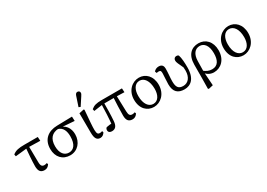

<svg xmlns="http://www.w3.org/2000/svg" viewBox="5 -1740 4034 2904"><g transform="rotate(-30 2021.5 -288.0)"><path d="M27 -387 247 -410 464 -405 460 -474H230C127 -474 73 -464 20 -422L27 -387ZM302 13C340 13 365 -4 389 -39L381 -64C367 -59 350 -55 337 -55C298 -55 277 -72 276 -139L272 -442H224C215 -333 203 -202 203 -110C203 -27 233 13 302 13Z M751 13C878 13 971 -89 971 -228C971 -332 917 -430 785 -441L773 -429C868 -407 892 -321 892 -236C892 -95 834 -32 754 -32C673 -32 616 -97 616 -221C616 -352 680 -421 792 -426L801 -425L1065 -405L1062 -482L796 -476C648 -473 532 -392 532 -222C532 -80 618 13 751 13Z M1276 13C1311 13 1339 -10 1355 -39L1347 -64C1333 -59 1317 -55 1303 -55C1272 -55 1257 -71 1255 -135C1254 -204 1262 -278 1278 -477L1268 -487L1185 -469L1187 -125C1188 -29 1215 13 1276 13ZM1219 -556 1249 -543 1338 -679C1354 -703 1359 -713 1359 -729C1359 -751 1343 -766 1319 -766C1302 -766 1286 -756 1276 -727L1219 -556Z M1476 13C1534 13 1569 -20 1576 -105C1585 -213 1585 -328 1586 -442H1543C1539 -310 1535 -180 1520 -48L1554 -94C1512 -93 1471 -88 1438 -81C1425 -71 1417 -60 1417 -36C1417 -5 1441 13 1476 13ZM1397 -387 1558 -410H1779L1934 -405L1930 -474H1579C1477 -474 1440 -461 1390 -422L1397 -387ZM1838 13C1876 13 1901 -4 1925 -39L1917 -64C1903 -59 1886 -55 1873 -55C1834 -55 1814 -72 1812 -139L1803 -442H1751C1745 -332 1739 -202 1739 -110C1739 -27 1769 13 1838 13Z M2213 13C2327 13 2440 -83 2440 -244C2440 -398 2345 -487 2230 -487C2115 -487 2002 -392 2002 -232C2002 -71 2098 13 2213 13ZM2226 -32C2148 -32 2086 -107 2086 -250C2086 -354 2128 -442 2216 -442C2295 -442 2356 -364 2356 -221C2356 -117 2314 -32 2226 -32Z M2746 13C2855 13 2947 -59 2947 -253C2947 -337 2943 -417 2924 -474C2915 -482 2903 -487 2888 -487C2859 -487 2837 -468 2837 -434C2837 -405 2849 -381 2911 -249V-314H2894C2897 -276 2898 -249 2898 -226C2898 -108 2837 -41 2754 -41C2667 -41 2642 -89 2642 -186C2642 -251 2653 -323 2653 -404C2653 -441 2639 -484 2576 -484C2538 -484 2509 -468 2490 -444L2501 -414C2513 -416 2526 -418 2538 -418C2574 -418 2577 -399 2577 -363C2577 -317 2568 -239 2568 -175C2568 -42 2633 13 2746 13Z M3053 180 3065 190 3144 172 3127 -74V-83L3130 -257C3132 -379 3186 -442 3267 -442C3341 -442 3401 -379 3401 -240C3401 -120 3361 -41 3258 -41C3205 -41 3162 -62 3115 -99L3105 -78C3143 -8 3211 13 3261 13C3378 13 3485 -77 3485 -243C3485 -395 3393 -487 3270 -487C3148 -487 3058 -408 3057 -238L3056 -10L3053 180Z M3776 13C3890 13 4003 -83 4003 -244C4003 -398 3908 -487 3793 -487C3678 -487 3565 -392 3565 -232C3565 -71 3661 13 3776 13ZM3789 -32C3711 -32 3649 -107 3649 -250C3649 -354 3691 -442 3779 -442C3858 -442 3919 -364 3919 -221C3919 -117 3877 -32 3789 -32Z"/></g></svg>

Font: Source Serif Variable
Style: Regular
Weight: 389
Designer: Frank Grießhammer
Foundry: Adobe Systems Incorporated
Version: Version 3.001;hotconv 1.0.111;makeotfexe 2.5.65597